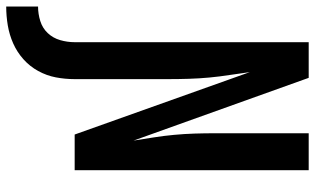

<svg xmlns="http://www.w3.org/2000/svg" viewBox="-276 -562 990 603"><g transform="rotate(90 218.5 -260.0)"><path d="M-63 215Q-33 215 -3.5 210Q26 205 53 193Q80 181 102.5 161Q125 141 139.5 114.5Q154 88 159.5 59Q165 30 165 0V-294Q165 -326 164 -358.5Q163 -391 160 -423Q157 -455 152 -487Q147 -519 143 -550L339 0H451V-735H335V-441Q335 -409 336 -377Q337 -345 340 -312.5Q343 -280 348 -248.5Q353 -217 358 -185L161 -735H49Q49 -551 49 -367.5Q49 -184 49 0Q49 23 42.5 45.5Q36 68 20.5 84.5Q5 101 -17.5 108Q-40 115 -63 115Z"/></g></svg>

Font: Iosevka SS09
Style: Bold
Weight: 700
Monospace: yes
Designer: Belleve Invis
Foundry: Belleve Invis
Version: Version 5.2.1; ttfautohint (v1.8.3)